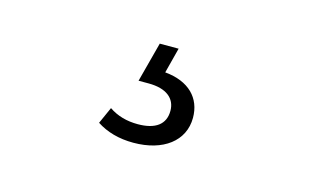

<svg xmlns="http://www.w3.org/2000/svg" viewBox="-44 -104 687 423"><g transform="rotate(15 300.0 107.0)"><path d="M278 220C346 220 391 186 391 133C391 88 361 57 306 52L321 -6H278L254 85H277C318 85 339 103 339 131C339 162 317 178 277 178C252 178 230 172 211 159L194 197C217 212 245 220 278 220Z"/></g></svg>

Font: Malon Grotesk
Style: Regular
Weight: 400
Designer: Julieta Ulanovsky
Foundry: Julieta Ulanovsky
Version: Version 7.200